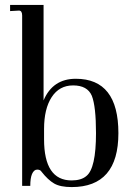

<svg xmlns="http://www.w3.org/2000/svg" viewBox="-20 -750 521 780"><path d="M271 10Q225 10 200 -4.5Q175 -19 149 -52Q144 -61 131 -61Q118 -61 110 -43Q103 -26 103 5H70V-687Q70 -707 57 -707L21 -705V-730H157V-342Q194 -430 288 -430Q461 -430 461 -209Q461 10 271 10ZM271 -17Q310 -17 331 -35Q370 -66 370 -209Q370 -318 353 -361Q335 -403 277 -403Q221 -403 190 -355.5Q159 -308 159 -226V-184Q159 -17 271 -17Z"/></svg>

Font: UnnaRegular
Style: Regular
Weight: 400
Designer: Jorge de Buen Unna
Foundry: Omnibus-Type
Version: Version 2.008;hotconv 1.0.109;makeotfexe 2.5.65596